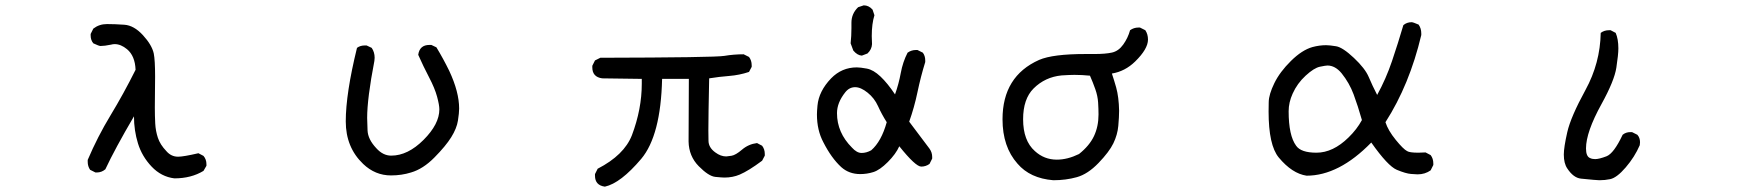

<svg xmlns="http://www.w3.org/2000/svg" viewBox="-20 -653 6540 718"><path d="M632 14Q583 8 547 -30Q511 -68 496 -116.5Q481 -165 481 -218Q410 -97 374 -20Q360 -8 342 -8H337L317 -18Q308 -31 308 -48V-55Q345 -142 393.5 -222Q442 -302 487 -392Q485 -444 455 -469Q432 -488 409 -488Q402 -488 395 -486Q371 -481 356 -481Q350 -481 329 -491Q319 -503 319 -520V-526L329 -546Q351 -563 380 -563Q409 -563 445 -560.5Q481 -558 514.5 -521.5Q548 -485 555 -453Q560 -428 560 -367L559 -251Q559 -219 560.5 -191Q562 -163 570.5 -137.5Q579 -112 602 -88Q620 -67 646 -67Q666 -67 722 -80L741 -70Q752 -57 752 -39V-33L741 -14Q695 14 632 14Z M1442 3Q1383 3 1338 -40Q1273 -102 1273 -199Q1273 -303 1315 -474Q1327 -483 1344 -483H1351L1370 -474Q1381 -458 1381 -437L1380 -425Q1353 -285 1353 -212Q1353 -198 1354.5 -165Q1356 -132 1387 -99Q1412 -71 1443 -71Q1505 -71 1564 -130Q1623 -189 1623 -244Q1623 -260 1614.5 -291.5Q1606 -323 1584.5 -364Q1563 -405 1544 -448Q1549 -485 1586 -485H1593L1612 -476Q1638 -433 1660 -388Q1697 -309 1697 -247Q1697 -231 1692.5 -202Q1688 -173 1667.5 -140Q1647 -107 1604.5 -64Q1562 -21 1517 -8Q1482 3 1442 3Z M2242 45Q2205 40 2205 4V-2L2215 -22Q2314 -73 2343 -147Q2380 -245 2380 -340V-358L2232 -360Q2195 -365 2195 -401V-407L2205 -427L2225 -437Q2653 -438 2688.5 -444Q2724 -450 2761 -450L2781 -440Q2791 -427 2791 -409V-403L2781 -384Q2745 -372 2707 -369Q2669 -366 2632 -360Q2629 -219 2629 -165Q2629 -151 2629.5 -126Q2630 -101 2655 -83Q2675 -68 2696 -68Q2700 -68 2715.5 -70.5Q2731 -73 2755 -93.5Q2779 -114 2811 -118L2830 -108Q2840 -95 2840 -77V-71L2830 -52Q2779 -14 2746 0Q2720 11 2689 11Q2680 11 2655 8.5Q2630 6 2593 -31.5Q2556 -69 2555 -124L2556 -358H2456Q2451 -146 2378 -59Q2301 32 2242 45Z M3197 -2Q3155 -2 3126 -28Q3089 -62 3059 -121Q3035 -166 3035 -225Q3035 -236 3037 -258Q3042 -312 3088 -360Q3128 -401 3184 -401Q3197 -401 3221.5 -396.5Q3246 -392 3272.5 -367Q3299 -342 3327 -300Q3341 -339 3348.5 -380Q3356 -421 3374 -456Q3388 -466 3405 -466H3411L3431 -456Q3440 -444 3440 -427V-421Q3423 -366 3411 -308.5Q3399 -251 3380 -198L3456 -97Q3466 -83 3466 -66V-60L3456 -40Q3442 -30 3425 -30Q3404 -30 3343 -106Q3330 -77 3300 -47Q3270 -17 3246 -9.5Q3222 -2 3197 -2ZM3202 -81Q3220 -81 3238 -91Q3276 -124 3296 -196Q3277 -226 3263.5 -256Q3250 -286 3224.5 -306.5Q3199 -327 3178 -327Q3156 -327 3141 -308Q3110 -269 3110 -230Q3110 -157 3166 -101Q3184 -81 3202 -81ZM3203 -445Q3186 -446 3171 -464L3161 -491Q3164 -518 3164 -548V-568Q3164 -602 3189 -626L3210 -633Q3229 -633 3243 -617L3250 -596Q3240 -564 3240 -518L3241 -488Q3240 -468 3224 -453Z M3919 21Q3832 14 3785 -41Q3729 -104 3729 -207Q3729 -368 3866 -429Q3917 -451 4039 -451H4073Q4114 -451 4138.5 -456.5Q4163 -462 4180.5 -486.5Q4198 -511 4206 -540Q4220 -550 4237 -550H4243L4263 -540Q4273 -525 4273 -505Q4273 -470 4225 -423Q4187 -386 4138 -378Q4147 -351 4154 -326Q4164 -290 4165 -239Q4165 -216 4162 -182.5Q4159 -149 4143.5 -117Q4128 -85 4088 -43.5Q4048 -2 4007 9.5Q3966 21 3919 21ZM3932 -56Q3972 -56 4015 -77Q4054 -108 4071 -144Q4088 -180 4088 -225Q4088 -245 4086.5 -269.5Q4085 -294 4076 -319.5Q4067 -345 4056 -370Q4026 -373 3998 -373Q3981 -373 3950 -371Q3888 -365 3845 -322Q3806 -283 3806 -207Q3806 -127 3850 -88Q3885 -56 3932 -56Z M4866 4Q4812 -4 4762 -64Q4724 -110 4724 -236Q4724 -243 4724.5 -271.5Q4725 -300 4745.5 -342Q4766 -384 4807.5 -425Q4849 -466 4888 -477Q4914 -484 4939 -484Q4952 -484 4976.5 -480Q5001 -476 5043 -436.5Q5085 -397 5098.5 -365Q5112 -333 5130 -298Q5163 -358 5185.5 -424.5Q5208 -491 5228 -559Q5241 -570 5259 -570Q5264 -570 5285 -561Q5295 -547 5295 -528V-522Q5251 -336 5161 -196Q5171 -165 5199.5 -130Q5228 -95 5242 -88Q5251 -82 5284 -82L5311 -83L5330 -73Q5340 -60 5340 -42V-36L5330 -16Q5309 -1 5281 -1Q5276 -1 5256.5 -2.5Q5237 -4 5203.5 -18Q5170 -32 5108 -120Q4987 4 4866 4ZM4903 -82Q4965 -82 5023 -139Q5054 -169 5073 -204Q5058 -257 5042 -300Q5026 -343 4997 -379Q4973 -408 4944 -408Q4938 -408 4916 -403.5Q4894 -399 4862.5 -370Q4831 -341 4814 -303Q4799 -270 4799 -237Q4799 -146 4827 -108Q4845 -82 4903 -82Z M5961 21Q5951 21 5892 15Q5864 12 5841 -23Q5828 -42 5828 -75Q5828 -102 5841 -159Q5854 -216 5909 -316.5Q5964 -417 5966 -530Q5979 -540 5997 -540H6003L6022 -530Q6032 -507 6032 -472Q6032 -449 6024.5 -400Q6017 -351 5969 -264Q5911 -159 5911 -98Q5911 -68 5926 -62Q5934 -58 5945 -58Q5960 -58 5987.5 -68.5Q6015 -79 6048 -149Q6060 -159 6077 -159H6083L6103 -149Q6113 -138 6113 -121L6112 -110Q6093 -66 6059.5 -27Q6026 12 6001 17Q5982 21 5961 21Z"/></svg>

Font: Xiaolai Mono SC
Style: Regular
Weight: 400
Monospace: yes
Designer: LXGW / Nozomi Seto
Version: Version 3.113;September 30, 2024